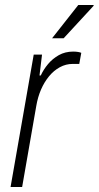

<svg xmlns="http://www.w3.org/2000/svg" viewBox="-20 -743 392 763"><path d="M22 0 114 -526H147L137 -443H142Q153 -467 171 -488.5Q189 -510 214 -524Q239 -538 271 -538Q282 -538 290.5 -536.5Q299 -535 303 -533L295 -489H269Q242 -489 218 -476Q194 -463 175 -440Q156 -417 143 -387Q130 -357 124 -321L68 0ZM187 -591 291 -723H352V-720L233 -591Z"/></svg>

Font: Archivo SemiCondensed Thin
Style: Italic
Weight: 250
Width: 4
Italic angle: -10°
Designer: Hector Gatti
Foundry: Omnibus-Type
Version: Version 2.001